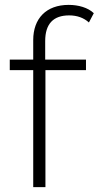

<svg xmlns="http://www.w3.org/2000/svg" viewBox="-20 -766 404 786"><path d="M116 -479V0H166V-479H332V-522H165V-598C165 -668 198 -703 263 -703C296 -703 323 -693 344 -674L364 -712C340 -735 301 -746 261 -746C169 -746 116 -690 116 -602V-522H20V-479Z"/></svg>

Font: Montserrat Light
Style: Regular
Weight: 300
Designer: Julieta Ulanovsky
Foundry: Julieta Ulanovsky
Version: Version 7.200